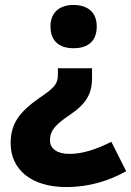

<svg xmlns="http://www.w3.org/2000/svg" viewBox="-20 -573 530 776"><path d="M371 -466C371 -528 329 -553 277 -553C227 -553 184 -528 184 -466C184 -401 227 -378 277 -378C329 -378 371 -401 371 -466ZM352 -258V-297H214V-270C214 -233 198 -217 139 -177C59 -121 23 -74 23 6C23 111 105 183 248 183C343 183 421 157 490 119L430 0C369 31 313 49 261 49C212 49 182 29 182 -6C182 -42 198 -65 261 -108C330 -154 352 -195 352 -258Z"/></svg>

Font: Noto Sans Ethiopic ExtraBold
Style: Regular
Weight: 800
Designer: Monotype Design Team
Foundry: Monotype Imaging Inc.
Version: Version 2.102